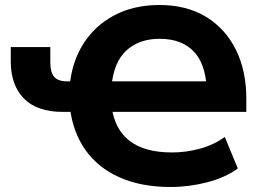

<svg xmlns="http://www.w3.org/2000/svg" viewBox="-20 -736 1067 767"><path d="M661 11Q544 11 457.5 -27.5Q371 -66 320.5 -138Q270 -210 259 -309L287 -289H231Q128 -289 75.5 -342.5Q23 -396 23 -491V-548H181V-488Q181 -447 196.5 -429Q212 -411 249 -411H280L258 -388Q266 -486 312 -559.5Q358 -633 436 -674.5Q514 -716 617 -716Q726 -716 803.5 -668.5Q881 -621 922.5 -537Q964 -453 964 -342V-289H404L426 -310Q438 -219 498 -173Q558 -127 667 -127Q723 -127 778.5 -142Q834 -157 878 -189L930 -63Q881 -27 808.5 -8Q736 11 661 11ZM618 -581Q535 -581 484 -533.5Q433 -486 425 -387L401 -411H841L807 -352Q807 -471 758 -526Q709 -581 618 -581Z"/></svg>

Font: Nunito Sans 8pt ExtraBold
Style: Regular
Weight: 800
Version: Version 3.101;gftools[0.9.27]